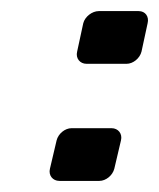

<svg xmlns="http://www.w3.org/2000/svg" viewBox="-20 -412 287 346"><path d="M136 -297H208C220 -297 232 -307 235 -319L246 -370C249 -382 242 -392 230 -392H158C146 -392 133 -382 130 -370L119 -319C116 -307 124 -297 136 -297ZM87 -86H159C171 -86 183 -96 186 -108L198 -159C201 -171 193 -181 181 -181H109C97 -181 85 -171 82 -159L70 -108C67 -96 75 -86 87 -86Z"/></svg>

Font: DIN Rundschrift
Style: BreitKursiv
Weight: 400
Width: 7
Version: Version 1.027